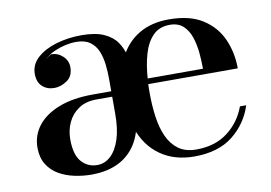

<svg xmlns="http://www.w3.org/2000/svg" viewBox="-59 -560 930 660"><g transform="rotate(-10 406.5 -230.0)"><path d="M212 10Q182.5 10 152.8 3.8Q123 -2.5 98.5 -16.5Q74 -30.5 59 -54.5Q44 -78.5 44 -113.5Q44 -155.5 69.5 -188.8Q95 -222 144 -241.2Q193 -260.5 264 -260.5H327.5V-304.5Q327.5 -329.5 324.5 -355Q321.5 -380.5 312.8 -401.5Q304 -422.5 286 -435.5Q268 -448.5 238 -448.5Q219.5 -448.5 200.2 -444.2Q181 -440 163.2 -432.2Q145.5 -424.5 131.8 -413Q118 -401.5 109 -387.5Q116 -399 126 -407.8Q136 -416.5 146 -421.5Q169 -421.5 186.2 -405.5Q203.5 -389.5 203.5 -366.5Q203.5 -335 181.5 -320.2Q159.5 -305.5 137.5 -305.5Q112 -305.5 95.5 -320.8Q79 -336 79 -364.5Q79 -397.5 105 -420.8Q131 -444 172.2 -456Q213.5 -468 259.5 -468Q307.5 -468 337 -455Q366.5 -442 382 -420Q397.5 -398 403.5 -371L393 -370.5Q417.5 -418.5 461 -444Q504.5 -469.5 565 -469.5Q638 -469.5 683 -440.5Q728 -411.5 748.8 -364.2Q769.5 -317 769.5 -262.5H457Q456.5 -255 456.5 -247.2Q456.5 -239.5 456.5 -231.5Q456.5 -187.5 462 -148Q467.5 -108.5 481.2 -78.2Q495 -48 519.2 -30.2Q543.5 -12.5 581.5 -12.5Q647.5 -12.5 691.5 -46.5Q735.5 -80.5 754 -132.5H776Q756.5 -71 705.5 -30.5Q654.5 10 570.5 10Q500.5 10 451.8 -24.8Q403 -59.5 381.5 -123L391 -124Q381 -80 356.5 -50Q332 -20 295.5 -5Q259 10 212 10ZM237 -19Q263 -19 283.5 -38Q304 -57 315.8 -93Q327.5 -129 327.5 -180.5V-241.5H272Q235 -241.5 210 -224.5Q185 -207.5 172.5 -180.5Q160 -153.5 160 -122.5Q160 -68 181.8 -43.5Q203.5 -19 237 -19ZM458.5 -282H651.5Q651.5 -308.5 648.8 -337.8Q646 -367 637.5 -392.8Q629 -418.5 611.5 -434.5Q594 -450.5 565 -450.5Q528 -450.5 505.8 -427.5Q483.5 -404.5 472.5 -366.2Q461.5 -328 458.5 -282Z"/></g></svg>

Font: Bodoni Moda 11pt Medium
Style: Regular
Weight: 500
Designer: Owen Earl
Foundry: indestructible type
Version: Version 2.004